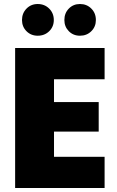

<svg xmlns="http://www.w3.org/2000/svg" viewBox="-20 -947 588 967"><path d="M506.8 -705.1V-547.9H252V-433.1H477.1V-284.2H252V-157.2H506.8V0H56.2V-705.1ZM169.9 -767.1Q136.2 -767.1 113.5 -789.8Q90.8 -812.5 90.8 -846.2Q90.8 -880.4 113.5 -903.6Q136.2 -926.8 169.9 -926.8Q204.6 -926.8 227.8 -903.6Q251 -880.4 251 -846.2Q251 -812.5 227.8 -789.8Q204.6 -767.1 169.9 -767.1ZM382.8 -767.1Q349.1 -767.1 326.7 -789.8Q304.2 -812.5 304.2 -846.2Q304.2 -880.9 326.7 -903.8Q349.1 -926.8 382.8 -926.8Q417 -926.8 439.9 -903.8Q462.9 -880.9 462.9 -846.2Q462.9 -812.5 439.9 -789.8Q417 -767.1 382.8 -767.1Z"/></svg>

Font: Poppins ExtraBold
Style: Regular
Weight: 800
Designer: Ninad Kale (Devanagari), Jonny Pinhorn (Latin)
Foundry: Indian Type Foundry
Version: Version 3.200;PS 1.000;hotconv 16.6.54;makeotf.lib2.5.65590